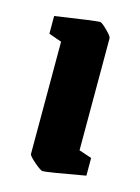

<svg xmlns="http://www.w3.org/2000/svg" viewBox="-82 -517 422 577"><g transform="rotate(15 129.0 -228.0)"><path d="M106.9 11.2Q101.1 11.2 80.6 -6.3Q60.1 -23.9 60.1 -29.8V-378.9L20 -393.1V-448.2Q144 -466.8 158.2 -466.8Q163.6 -466.8 180.9 -449.7Q198.2 -432.6 198.2 -426.8V-78.1L237.8 -64.9V-9.8Q121.1 11.2 106.9 11.2Z"/></g></svg>

Font: Grenze
Style: Bold
Weight: 700
Designer: Renata Polastri
Foundry: Omnibus-Type
Version: Version 1.002;PS 001.002;hotconv 1.0.88;makeotf.lib2.5.64775